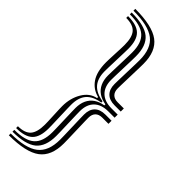

<svg xmlns="http://www.w3.org/2000/svg" viewBox="-319 -837 1078 1078"><g transform="rotate(45 220.0 -298.0)"><path d="M30 175.2V160.8Q116.2 160.8 153.6 127.6Q191 94.5 191 18Q191 7.5 190.5 -11.5Q190 -30.5 189.2 -53.2Q188.5 -76 187.8 -98.8Q187 -121.5 186.5 -140.1Q186 -158.8 186 -168.8Q186 -204 198.1 -230.1Q210.2 -256.2 233.6 -272.4Q257 -288.5 290.5 -294V-302Q257 -307.5 233.6 -323.6Q210.2 -339.8 198.1 -366Q186 -392.2 186 -427.5Q186 -437.5 186.5 -456Q187 -474.5 187.8 -497.2Q188.5 -520 189.2 -542.8Q190 -565.5 190.5 -584.5Q191 -603.5 191 -614Q191 -690.5 153.6 -723.6Q116.2 -756.8 30 -756.8V-771.2Q132.5 -771.2 176.8 -734.8Q221 -698.2 221 -614Q221 -603.2 220.5 -583.8Q220 -564.2 219.2 -540.6Q218.5 -517 217.8 -493.6Q217 -470.2 216.5 -451.4Q216 -432.5 216 -423Q216 -368.8 245.8 -339.5Q275.5 -310.2 331 -310.2H380V-285.8H331Q275.5 -285.8 245.8 -256.6Q216 -227.5 216 -173Q216 -163.5 216.5 -144.6Q217 -125.8 217.8 -102.4Q218.5 -79 219.2 -55.4Q220 -31.8 220.5 -12.2Q221 7.2 221 18Q221 102.2 176.8 138.8Q132.5 175.2 30 175.2ZM30 204V189.5Q148.2 189.5 199.6 149.6Q251 109.8 251 18Q251 7 250.5 -13Q250 -33 249.2 -57.2Q248.5 -81.5 247.8 -105.4Q247 -129.2 246.5 -148.4Q246 -167.5 246 -177Q246 -217.8 268 -239.6Q290 -261.5 331 -261.5H380V-237H331Q304.5 -237 290.2 -222.6Q276 -208.2 276 -181.5Q276 -172.2 276.5 -152.8Q277 -133.2 277.8 -108.6Q278.5 -84 279.2 -59.1Q280 -34.2 280.5 -13.6Q281 7 281 18Q281 117.5 222.8 160.8Q164.5 204 30 204ZM30 146.5V132Q84.2 132 107.6 105.5Q131 79 131 18Q131 7.8 130.5 -6.4Q130 -20.5 129.2 -36.6Q128.5 -52.8 127.8 -68.9Q127 -85 126.5 -99.4Q126 -113.8 126 -124Q126 -187 154.8 -235.6Q183.5 -284.2 232.5 -294V-302Q182.8 -314.5 154.4 -356Q126 -397.5 126 -472Q126 -482.2 126.5 -496.6Q127 -511 127.8 -527.1Q128.5 -543.2 129.2 -559.4Q130 -575.5 130.5 -589.6Q131 -603.8 131 -614Q131 -675.2 107.6 -701.6Q84.2 -728 30 -728V-742.5Q100.2 -742.5 130.6 -712.6Q161 -682.8 161 -614Q161 -603.5 160.5 -585.1Q160 -566.8 159.2 -544.5Q158.5 -522.2 157.8 -500Q157 -477.8 156.5 -459.5Q156 -441.2 156 -431Q156 -374.5 183 -343.4Q210 -312.2 267 -303V-293Q210 -283.8 183 -252.8Q156 -221.8 156 -165Q156 -154.8 156.5 -136.5Q157 -118.2 157.8 -96Q158.5 -73.8 159.2 -51.5Q160 -29.2 160.5 -10.9Q161 7.5 161 18Q161 86.8 130.6 116.6Q100.2 146.5 30 146.5ZM380 -334.5H331Q290 -334.5 268 -356.4Q246 -378.2 246 -419Q246 -428.5 246.5 -447.6Q247 -466.8 247.8 -490.6Q248.5 -514.5 249.2 -538.8Q250 -563 250.5 -583Q251 -603 251 -614Q251 -706 199.6 -745.8Q148.2 -785.5 30 -785.5V-800Q164.5 -800 222.8 -756.8Q281 -713.5 281 -614Q281 -603 280.5 -582.4Q280 -561.8 279.2 -536.9Q278.5 -512 277.8 -487.4Q277 -462.8 276.5 -443.2Q276 -423.8 276 -414.5Q276 -387.8 290.2 -373.4Q304.5 -359 331 -359H380Z"/></g></svg>

Font: Big Shoulders Inline Text Thin Black
Style: Regular
Weight: 900
Version: Version 2.002